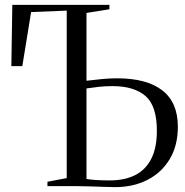

<svg xmlns="http://www.w3.org/2000/svg" viewBox="-20 -763 759 787"><path d="M452 4Q436.5 4 407.8 3Q379 2 348.8 1Q318.5 0 298 0H174.5V-18L253.5 -33V-719.5L107.5 -713.5L71.5 -492H26.5L30.5 -743H428.5V-725L334.5 -710V-432Q368 -436 398.5 -439Q429 -442 460.5 -442Q581 -442 645 -392.8Q709 -343.5 709 -243.5Q709 -166 675.5 -110.5Q642 -55 584 -25.5Q526 4 452 4ZM429.5 -23.5Q491.5 -23.5 534.5 -45.5Q577.5 -67.5 600.2 -112.5Q623 -157.5 623 -227Q623 -329.5 576 -369.8Q529 -410 442 -410Q411.5 -410 386.2 -407.2Q361 -404.5 334.5 -400.5V-29.5Q347 -27 372.8 -25.2Q398.5 -23.5 429.5 -23.5Z"/></svg>

Font: Merriweather 144pt Light
Style: Regular
Weight: 300
Version: Version 2.100